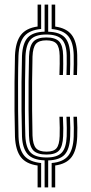

<svg xmlns="http://www.w3.org/2000/svg" viewBox="-20 -820 396 840"><path d="M175.2 0V-118.5Q123.5 -120.2 101 -145.5Q78.5 -170.8 76.2 -223Q74.8 -272.5 74.2 -335.4Q73.8 -398.2 74.2 -461.5Q74.8 -524.8 76.2 -575.2Q78.8 -631.2 101.4 -655.6Q124 -680 175.2 -681.5V-800H190.8V-681.2Q241.5 -679.8 263.6 -656Q285.8 -632.2 287 -578.5Q287.2 -560.2 287.2 -538.6Q287.2 -517 286 -492H270.8Q271.8 -517.5 271.9 -538.9Q272 -560.2 271.8 -578Q270.5 -627.5 250.2 -648.2Q230 -669 182.5 -669Q135 -669 114.4 -647.5Q93.8 -626 91.5 -574.5Q90.2 -528.2 89.6 -467.2Q89 -406.2 89.1 -342.9Q89.2 -279.5 90.8 -226Q92.8 -174.2 113.9 -152.6Q135 -131 183.5 -131Q229.8 -131 249.8 -151.9Q269.8 -172.8 271.8 -223.2Q272.2 -240.2 272.2 -260.2Q272.2 -280.2 270.8 -309.2H286Q287.5 -281 287.6 -260.8Q287.8 -240.5 287 -222.5Q284.8 -167.5 262.9 -143.6Q241 -119.8 190.8 -118.2V0ZM144.5 0V-95.8Q94 -102.8 71.1 -132.8Q48.2 -162.8 45.5 -221.2Q44 -271.2 43.5 -334.8Q43 -398.2 43.6 -462.1Q44.2 -526 45.5 -577.2Q48.2 -636.5 71.2 -666.8Q94.2 -697 144.5 -704V-800H160V-693.2Q109.2 -688.8 86.2 -661.4Q63.2 -634 60.8 -576.2Q59.2 -525.5 59 -461.9Q58.8 -398.2 59.2 -335Q59.8 -271.8 61 -222Q63 -166.5 86 -139Q109 -111.5 160 -106.8V0ZM301.5 -492Q302.5 -516.8 302.6 -538.6Q302.8 -560.5 302.5 -579Q301 -635 278.5 -661.9Q256 -688.8 206 -693V-800H221.5V-703.8Q271 -697 293.6 -667.4Q316.2 -637.8 317.8 -579.8Q318 -560.8 318 -538.4Q318 -516 316.8 -492ZM183.5 -143.8Q142.8 -143.8 125.5 -162.2Q108.2 -180.8 106.8 -226.5Q105.5 -278 105 -339.9Q104.5 -401.8 105.1 -462.9Q105.8 -524 107 -573.5Q108.8 -619 125.8 -637.6Q142.8 -656.2 182.5 -656.2Q222 -656.2 238.8 -638.5Q255.5 -620.8 256.2 -577.2Q256.5 -561 256.6 -540.6Q256.8 -520.2 255.2 -492H240Q241.2 -520.8 241.2 -540.9Q241.2 -561 241 -576.8Q240.2 -613.8 227.4 -628.6Q214.5 -643.5 182.5 -643.5Q150.2 -643.5 137 -627.9Q123.8 -612.2 122.2 -572.8Q120.8 -522.8 120.4 -461Q120 -399.2 120.5 -337.6Q121 -276 122.2 -226.8Q123.8 -187.5 137.2 -172Q150.8 -156.5 183.5 -156.5Q214.8 -156.5 227.2 -171.5Q239.8 -186.5 241 -224.8Q241.5 -241.5 241.4 -260.9Q241.2 -280.2 240 -309.2H255.2Q256.8 -279.8 256.9 -259.9Q257 -240 256.2 -224Q254.5 -179.5 238.4 -161.6Q222.2 -143.8 183.5 -143.8ZM206 0V-106.8Q255.8 -111 278 -138Q300.2 -165 302.5 -222Q303 -240.5 303 -261.1Q303 -281.8 301.5 -309.2H316.8Q318.2 -282.2 318.4 -261.5Q318.5 -240.8 317.8 -221.2Q315.5 -162.8 293.2 -132.9Q271 -103 221.5 -96V0Z"/></svg>

Font: Big Shoulders Inline Display Medium
Style: Regular
Weight: 500
Designer: Patric King
Foundry: XO Type Co
Version: Version 1.000